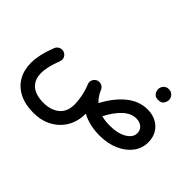

<svg xmlns="http://www.w3.org/2000/svg" viewBox="-169 -895 1489 1489"><g transform="rotate(45 576.0 -150.0)"><path d="M36.6 24.4Q36.6 -64.9 83.5 -183.6Q92.3 -205.1 113.8 -214.1Q135.3 -223.1 155.8 -214.8Q177.2 -206.5 186.5 -185.5Q195.8 -164.6 187 -143.1Q147.9 -43.9 147.9 24.4Q147.9 96.7 192.4 136.2Q236.8 175.8 322.8 175.8Q405.3 175.8 455.1 134.8Q504.9 93.8 504.9 12.2Q504.9 -22 496.3 -68.8Q487.8 -115.7 469.7 -161.1Q467.8 -165 466.3 -168.9Q458.5 -188 465.1 -207.3Q471.7 -226.6 488.3 -237.3Q492.7 -239.7 497.1 -241.7Q500 -243.2 503.4 -243.7Q503.4 -243.7 503.9 -243.7Q504.4 -244.1 504.9 -244.1Q524.4 -248.5 542.7 -239.5Q561 -230.5 568.8 -211.4Q590.8 -158.2 627.9 -124.5Q686 -234.9 763.7 -297.4Q841.3 -359.9 932.1 -359.9Q985.8 -359.9 1027.3 -338.1Q1068.8 -316.4 1092.8 -276.6Q1116.7 -236.8 1116.7 -182.6Q1116.7 -116.2 1076.9 -64.2Q1037.1 -12.2 968.3 17.8Q899.4 47.9 812.5 47.9Q699.2 47.9 616.2 2.4Q616.2 3.4 616.2 4.9Q616.2 89.4 578.1 152.8Q540 216.3 474.1 251.2Q408.2 286.1 324.2 286.1Q233.9 286.1 169.4 253.7Q105 221.2 70.8 162.4Q36.6 103.5 36.6 24.4ZM918.9 -248.5Q864.7 -248.5 814.7 -203.1Q764.6 -157.7 720.7 -73.7Q761.7 -62.5 812.5 -62.5Q899.9 -62.5 953.1 -94.2Q1006.3 -126 1006.3 -171.9Q1006.3 -208 981.9 -228.3Q957.5 -248.5 918.9 -248.5ZM878.4 -529.8Q878.4 -551.8 894.8 -569.6Q911.1 -587.4 937 -587.4Q955.6 -587.4 968.3 -579.6Q981 -571.8 988.3 -560.5Q998 -544.4 998 -529.3Q998 -511.2 985.6 -490Q973.1 -468.8 937.5 -468.8Q913.1 -468.8 900.6 -479.2Q888.2 -489.7 882.8 -503.4Q878.4 -516.1 878.4 -529.8Z"/></g></svg>

Font: Mikhak-DS2-FD SemiBold
Style: Regular
Weight: 600
Designer: Amin Abedi
Version: Version 3.2